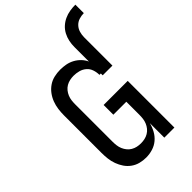

<svg xmlns="http://www.w3.org/2000/svg" viewBox="-280 -1061 1172 1172"><g transform="rotate(-45 305.5 -475.0)"><path d="M257 8Q231 8 205.5 1.5Q180 -5 158.5 -20.5Q137 -36 122.5 -57.5Q108 -79 99 -103.5Q90 -128 87 -154Q84 -180 84 -206V-529Q84 -555 87.5 -581.5Q91 -608 100.5 -633Q110 -658 126 -679.5Q142 -701 164 -716Q186 -731 212 -737Q238 -743 265 -743Q289 -743 313 -738.5Q337 -734 358.5 -722.5Q380 -711 397 -693.5Q414 -676 424 -654V-779Q424 -804 429 -828Q434 -852 445.5 -874Q457 -896 475 -912.5Q493 -929 515.5 -939.5Q538 -950 562.5 -954Q587 -958 611 -958V-885Q590 -885 569.5 -878.5Q549 -872 534.5 -856.5Q520 -841 514 -820.5Q508 -800 508 -779V-535H424V-551H412Q412 -574 404.5 -596Q397 -618 380 -632.5Q363 -647 341 -653Q319 -659 296 -659Q280 -659 263.5 -655.5Q247 -652 232.5 -643.5Q218 -635 207.5 -622Q197 -609 190.5 -593.5Q184 -578 182 -561.5Q180 -545 180 -529V-206Q180 -190 182 -173.5Q184 -157 190.5 -141.5Q197 -126 207.5 -113Q218 -100 232.5 -91.5Q247 -83 263 -79.5Q279 -76 296 -76Q313 -76 329 -79.5Q345 -83 359.5 -91.5Q374 -100 384.5 -113Q395 -126 401.5 -141.5Q408 -157 410 -173.5Q412 -190 412 -206V-319H300V-403H508V0H421V-125Q414 -97 400 -71.5Q386 -46 364 -27.5Q342 -9 314 -0.5Q286 8 257 8Z"/></g></svg>

Font: Iosevka HT Medium Extended
Style: Regular
Weight: 500
Width: 7
Monospace: yes
Designer: Belleve Invis
Foundry: Belleve Invis
Version: Version 32.3.0; ttfautohint (v1.8.4)